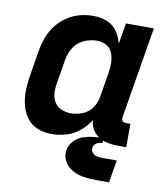

<svg xmlns="http://www.w3.org/2000/svg" viewBox="-81 -606 737 848"><g transform="rotate(10 288.0 -182.0)"><path d="M178 8Q210 8 242.5 -1.5Q275 -11 302 -33Q329 -55 347 -84Q349 -54 368 -31Q387 -8 416 0Q445 8 476 8H513V-97H494Q487 -97 481.5 -99.5Q476 -102 474.5 -108Q473 -114 474 -121L542 -530H417L401 -436Q394 -466 376.5 -491Q359 -516 330.5 -527Q302 -538 269 -538Q239 -538 208.5 -530Q178 -522 150.5 -503Q123 -484 103.5 -458Q84 -432 73.5 -402Q63 -372 58 -342L40 -232Q34 -198 33 -164.5Q32 -131 39.5 -99.5Q47 -68 65.5 -42Q84 -16 114 -4Q144 8 178 8ZM246 -97Q224 -97 204 -105Q184 -113 172.5 -131Q161 -149 159.5 -170.5Q158 -192 162 -215L180 -325Q184 -353 200.5 -380Q217 -407 246 -420Q275 -433 304 -433Q327 -433 346.5 -422.5Q366 -412 374 -391Q382 -370 382.5 -347.5Q383 -325 379 -302L361 -192Q357 -166 341 -142Q325 -118 298.5 -107.5Q272 -97 246 -97ZM465 174 482 73H421Q421 73 421 73Q421 73 421 73H420Q407 73 394.5 71Q382 69 373 59Q364 49 366 36Q367 27 374 20Q381 13 390 10.5Q399 8 407 8V-14Q385 -14 362 -11.5Q339 -9 316.5 -1.5Q294 6 276.5 24.5Q259 43 255 66Q251 89 260.5 110Q270 131 288 144.5Q306 158 327.5 164.5Q349 171 372.5 172.5Q396 174 420 174Z"/></g></svg>

Font: Iosevka Sparkle
Style: Bold Italic
Weight: 700
Italic angle: -9°
Designer: Belleve Invis
Foundry: Belleve Invis
Version: Version 4.5.0; ttfautohint (v1.8.3)